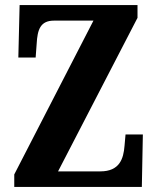

<svg xmlns="http://www.w3.org/2000/svg" viewBox="-20 -734 618 754"><path d="M36 0H537L541 -206H473L469 -161C465 -111 450 -61 374 -61H208L520 -664V-714H57L52 -508H120L124 -562C127 -617 138 -653 192 -653H347L36 -49Z"/></svg>

Font: Noto Serif Armenian ExtraCondensed ExtraBold
Style: Regular
Weight: 800
Width: 2
Designer: Monotype Design Team
Foundry: Monotype Imaging Inc.
Version: Version 2.008